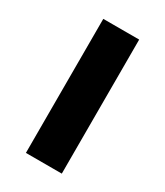

<svg xmlns="http://www.w3.org/2000/svg" viewBox="-130 -525 509 593"><g transform="rotate(30 124.5 -228.0)"><path d="M61 11V-467H189V11Z"/></g></svg>

Font: Pixelify Sans
Style: Bold
Weight: 700
Designer: Stefie Justprince
Foundry: Typecalism Foundryline
Version: Version 1.000